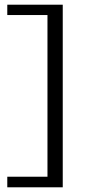

<svg xmlns="http://www.w3.org/2000/svg" viewBox="-20 -721 374 817"><path d="M247 -701V76H11V31H182V-657H11V-701Z"/></svg>

Font: Arsenal
Style: Regular
Weight: 400
Designer: Andrij Shevchenko
Foundry: Stairsfor.com
Version: Version 1.000